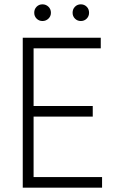

<svg xmlns="http://www.w3.org/2000/svg" viewBox="-20 -869 535 886"><path d="M176 -772Q160 -772 149 -783Q138 -794 138 -810Q138 -827 149 -838Q160 -849 176 -849Q192 -849 203.5 -838Q215 -827 215 -810Q215 -794 203.5 -783Q192 -772 176 -772ZM353 -772Q337 -772 326 -783Q315 -794 315 -810Q315 -827 326 -838Q337 -849 353 -849Q369 -849 380 -838Q391 -827 391 -810Q391 -794 380 -783Q369 -772 353 -772ZM451 -3H85V-695H445V-646H135V-380H408V-331H135V-52H451Z"/></svg>

Font: LXGW 975 Gothic SC 200W
Style: Regular
Weight: 200
Version: Version 2.01;February 25, 2021